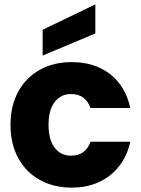

<svg xmlns="http://www.w3.org/2000/svg" viewBox="-20 -850 645 878"><path d="M28 -279Q28 -366 63.5 -431Q99 -496 162.5 -531Q226 -566 308 -566Q413 -566 483.5 -511Q554 -456 576 -356H394Q371 -420 305 -420Q258 -420 230 -383.5Q202 -347 202 -279Q202 -211 230 -174.5Q258 -138 305 -138Q371 -138 394 -202H576Q554 -104 483 -48Q412 8 308 8Q226 8 162.5 -27Q99 -62 63.5 -127Q28 -192 28 -279ZM416 -697 175 -596V-714L416 -830Z"/></svg>

Font: Fz Poppins
Style: Bold
Weight: 700
Designer: Ninad Kale (Devanagari), Jonny Pinhorn (Latin)
Foundry: Indian Type Foundry
Version: Vit hóa bi Vntype.Com & FontZin.Com